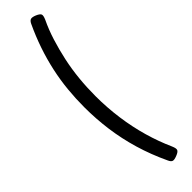

<svg xmlns="http://www.w3.org/2000/svg" viewBox="-374 -1000 1058 1058"><g transform="rotate(-45 154.5 -471.5)"><path d="M254 -966Q229 -914 210.5 -855Q192 -796 178.5 -733.5Q165 -671 158.5 -605.5Q152 -540 152 -472Q152 -383 164 -296Q176 -209 199 -129Q222 -49 254 22Q265 47 260 57Q255 67 234 75Q212 84 201.5 81Q191 78 183 60Q141 -29 115 -117Q89 -205 77 -293.5Q65 -382 65 -472Q65 -540 71.5 -606.5Q78 -673 92.5 -739.5Q107 -806 129.5 -872Q152 -938 183 -1004Q191 -1021 201.5 -1024.5Q212 -1028 234 -1019Q255 -1010 260 -1000.5Q265 -991 254 -966Z"/></g></svg>

Font: Playwrite HU
Style: Regular
Weight: 400
Designer: Veronika Burian, José Scaglione
Foundry: TypeTogether
Version: Version 1.002